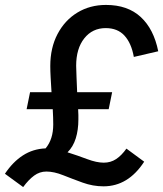

<svg xmlns="http://www.w3.org/2000/svg" viewBox="-36 -731 662 779"><path d="M384 25Q341 25 299.5 10Q258 -5 220.5 -20Q183 -35 152 -35Q125 -35 102.5 -18.5Q80 -2 58 28L-16 -26Q16 -74 57 -100.5Q98 -127 149 -129Q180 -166 180 -226Q180 -239 179.5 -255Q179 -271 178 -288H72L86 -357H173Q171 -388 169.5 -416Q168 -444 168 -463Q168 -537 197.5 -593Q227 -649 278 -680Q329 -711 394 -711Q482 -711 535 -662Q588 -613 606 -523L507 -500Q497 -556 469 -586.5Q441 -617 393 -617Q339 -617 306 -575.5Q273 -534 273 -464Q273 -447 274.5 -418Q276 -389 277 -357H419L405 -288H281Q282 -275 282 -264.5Q282 -254 282 -246Q282 -204 271.5 -170Q261 -136 238 -113Q279 -100 317.5 -85.5Q356 -71 385 -71Q413 -71 435 -85.5Q457 -100 477 -128L549 -75Q484 25 384 25Z"/></svg>

Font: Red Hat Mono Medium
Style: Italic
Weight: 500
Italic angle: -12°
Monospace: yes
Designer: Pentagram, MCKL
Foundry: Pentagram, MCKL
Version: Version 1.023; ttfautohint (v1.8.3)